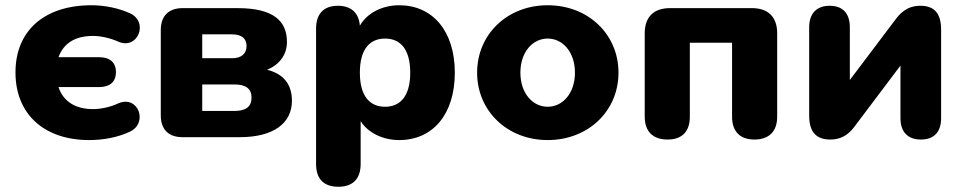

<svg xmlns="http://www.w3.org/2000/svg" viewBox="-20 -523 3670 732"><path d="M320 11C376 11 430 0 473 -20C547 -52 508 -162 431 -129C400 -114 362 -107 335 -107C270 -107 222 -134 203 -191H357C399 -191 422 -211 422 -248C422 -285 399 -305 357 -305H203C223 -359 267 -386 335 -386C364 -386 401 -378 434 -363C507 -334 548 -441 474 -473C432 -492 379 -503 329 -503C149 -503 39 -406 39 -247C39 -87 149 11 320 11Z M676 0H894C1024 0 1093 -54 1093 -139C1093 -198 1064 -241 998 -257C1045 -276 1074 -314 1074 -363C1074 -442 1024 -492 886 -492H676C623 -492 593 -462 593 -409V-83C593 -29 623 0 676 0ZM874 -100H751V-201H874C917 -201 939 -185 939 -151C939 -116 917 -100 874 -100ZM865 -301H751V-392H865C900 -392 920 -377 920 -348C920 -318 900 -301 865 -301Z M1270 189C1325 189 1355 159 1355 102V-61C1383 -17 1439 11 1502 11C1630 11 1714 -87 1714 -246C1714 -405 1629 -503 1502 -503C1437 -503 1379 -473 1352 -425C1348 -474 1319 -501 1268 -501C1214 -501 1185 -470 1185 -414V102C1185 159 1214 189 1270 189ZM1448 -116C1391 -116 1352 -155 1352 -246C1352 -337 1391 -376 1448 -376C1505 -376 1544 -337 1544 -246C1544 -155 1505 -116 1448 -116Z M2068 11C2223 11 2338 -100 2338 -246C2338 -392 2223 -503 2068 -503C1914 -503 1799 -392 1799 -246C1799 -100 1914 11 2068 11ZM2068 -116C2011 -116 1964 -167 1964 -246C1964 -325 2011 -376 2068 -376C2125 -376 2172 -325 2172 -246C2172 -167 2125 -116 2068 -116Z M2525 9C2581 9 2610 -22 2610 -78V-360H2771V-78C2771 -22 2801 9 2856 9C2912 9 2943 -22 2943 -78V-396C2943 -458 2909 -492 2847 -492H2534C2472 -492 2438 -458 2438 -396V-78C2438 -22 2469 9 2525 9Z M3145 9C3198 9 3224 -21 3242 -46L3413 -273V-72C3413 -20 3441 9 3491 9C3541 9 3568 -20 3568 -72V-410C3568 -472 3542 -501 3489 -501C3436 -501 3410 -470 3392 -446L3220 -218V-419C3220 -472 3193 -501 3143 -501C3094 -501 3065 -472 3065 -419V-82C3065 -20 3092 9 3145 9Z"/></svg>

Font: SN Pro Heavy
Style: Regular
Weight: 800
Designer: Tobias Whetton
Foundry: Supernotes
Version: Version 1.001;Glyphs 3.2 (3249)